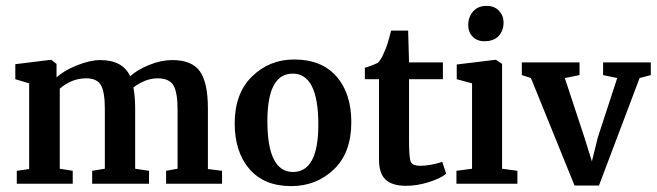

<svg xmlns="http://www.w3.org/2000/svg" viewBox="-20 -624 2230 652"><path d="M37 0V-44L79 -50V-341L32 -355V-406L153 -421H154L172 -407V-361Q196 -384 241 -402Q286 -420 320 -420Q397 -420 422 -365Q446 -387 486.5 -403.5Q527 -420 565 -420Q632 -420 659 -381.5Q686 -343 686 -255V-50L734 -44V0H544V-44L583 -51V-252Q583 -310 569 -334Q555 -358 515 -358Q474 -358 433 -327Q439 -296 439 -254V-51L486 -44V0H293V-44L336 -51V-254Q336 -311 323 -334.5Q310 -358 272 -358Q224 -358 183 -323V-51L227 -44V0Z M975 -40Q1061 -40 1061 -201Q1061 -374 974 -374Q888 -374 888 -213Q888 -40 975 -40ZM777 -205Q777 -307 836 -364.5Q895 -422 979 -422Q1072 -422 1122.5 -364.5Q1173 -307 1173 -209Q1173 -105 1113.5 -48.5Q1054 8 969 8Q877 8 827 -50Q777 -108 777 -205Z M1267 -82V-355H1219V-394Q1241 -400 1262 -410Q1273 -419 1283 -443Q1295 -466 1308 -520H1366L1369 -412H1484V-355H1369V-147Q1369 -88 1375 -74.5Q1381 -61 1407 -61Q1439 -61 1481 -74H1482L1495 -34Q1476 -18 1436 -5.5Q1396 7 1359 7Q1312 7 1289.5 -14Q1267 -35 1267 -82Z M1530 0V-44L1583 -51V-341L1531 -355V-405L1663 -421H1664L1685 -407V-51L1737 -44V0ZM1625 -484Q1600 -484 1585 -499.5Q1570 -515 1570 -539Q1570 -566 1586.5 -585Q1603 -604 1632 -604Q1659 -604 1674.5 -587.5Q1690 -571 1690 -548Q1690 -520 1673.5 -502Q1657 -484 1625 -484Z M1931 6 1783 -359 1752 -369V-412H1948V-369L1898 -359L1964 -159L1990 -76L2010 -157L2076 -359L2028 -369V-412H2190V-369L2152 -359L2014 6Z"/></svg>

Font: Aikya SemiBold
Style: Regular
Weight: 600
Designer: Neelakash Kshetrimayum (Latin subset based on Merriweather by Eben Sorkin)
Foundry: Brand New Type
Version: Version 1.00 b005